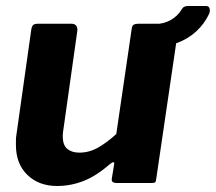

<svg xmlns="http://www.w3.org/2000/svg" viewBox="-20 -609 718 639"><path d="M170 10Q109 10 71 -27Q33 -64 33 -126Q33 -133 33 -141Q33 -149 34 -156L84 -510Q86 -522 90.5 -526Q95 -530 108 -530H218Q229 -530 234 -523Q239 -516 237 -504L190 -171Q189 -166 189 -161.5Q189 -157 189 -154Q189 -126 204 -113.5Q219 -101 244 -101Q278 -101 308.5 -119Q339 -137 367 -163L418 -511Q419 -523 424.5 -526.5Q430 -530 443 -530H551Q563 -530 568.5 -523Q574 -516 572 -504L500 -14Q499 -5 496.5 -2.5Q494 0 486 0H367Q360 0 355.5 -3Q351 -6 352 -14L360 -63Q361 -69 357 -69Q353 -69 346 -63Q300 -23 257.5 -6.5Q215 10 170 10ZM666 -589Q675 -589 677.5 -581Q680 -573 676 -563Q660 -529 632.5 -504Q605 -479 569 -466Q533 -453 491 -453L495 -529Q524 -529 547.5 -542Q571 -555 585 -578Q589 -585 594.5 -587Q600 -589 605 -589Z"/></svg>

Font: Libre Franklin Thin
Style: Bold Italic
Weight: 700
Italic angle: -8°
Version: Version 3.000